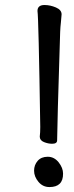

<svg xmlns="http://www.w3.org/2000/svg" viewBox="-20 -738 298 773"><path d="M179.2 15.1Q152.3 15.1 134.8 -5.9Q117.2 -26.9 117.2 -50.8Q117.2 -73.7 131.6 -90.3Q146 -106.9 172.1 -106.9Q198.2 -106.9 216.1 -84.5Q233.9 -62 233.9 -39.1Q234.4 15.1 179.2 15.1ZM189.9 -159.2Q173.8 -159.2 157 -166Q140.1 -172.9 140.1 -188Q142.1 -204.1 142.1 -227.1Q135.3 -668 130.9 -693.8Q130.9 -717.8 159.2 -717.8Q182.1 -717.8 205.1 -708Q228 -698.2 228 -680.2Q227.1 -663.1 225.1 -647Q223.1 -630.9 222.2 -608.9Q210 -222.7 210 -172.9Q210 -159.2 189.9 -159.2Z"/></svg>

Font: LXGW WenKai Screen R
Style: Regular
Weight: 400
Designer: Fontworks Inc.
Version: Version 1.235;May 31, 2022